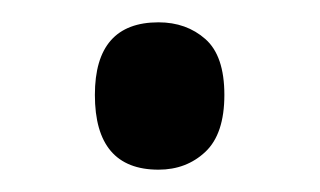

<svg xmlns="http://www.w3.org/2000/svg" viewBox="-20 -140 287 172"><path d="M122 12Q147 12 164 -4Q181 -20 181 -55Q181 -90 164 -105Q147 -120 122 -120Q65 -120 65 -55Q65 12 122 12Z"/></svg>

Font: Noto Sans UI SemiCondensed
Style: Regular
Weight: 400
Width: 4
Designer: Monotype Design Team
Foundry: Monotype Imaging Inc.
Version: 1.001